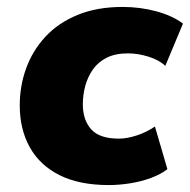

<svg xmlns="http://www.w3.org/2000/svg" viewBox="-20 -523 548 554"><path d="M294 11Q209 11 152 -17.5Q95 -46 66 -98Q37 -150 37 -219Q37 -275 55.5 -326Q74 -377 111 -417Q148 -457 204 -480Q260 -503 334 -503Q384 -503 430.5 -490.5Q477 -478 508 -455L457 -333Q439 -350 408.5 -359.5Q378 -369 349 -369Q313 -369 288 -356.5Q263 -344 248 -322.5Q233 -301 226 -275Q219 -249 219 -222Q219 -177 243 -150Q267 -123 323 -123Q347 -123 375.5 -132.5Q404 -142 427 -158L463 -35Q444 -20 415.5 -9.5Q387 1 355 6Q323 11 294 11Z"/></svg>

Font: Nunito Sans 12pt Black
Style: Italic
Weight: 900
Italic angle: -9°
Designer: Vernon Adams
Foundry: Vernon Adams
Version: Version 3.101;gftools[0.9.27]